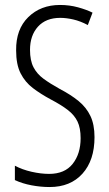

<svg xmlns="http://www.w3.org/2000/svg" viewBox="-20 -744 441 774"><path d="M361 -191Q361 -98 312.5 -44Q264 10 180 10Q144 10 107 3Q70 -4 40 -18V-76Q70 -60 107.5 -51.5Q145 -43 178 -43Q241 -43 273 -83.5Q305 -124 305 -187Q305 -228 292.5 -254Q280 -280 253.5 -300.5Q227 -321 185 -343Q144 -365 112.5 -389Q81 -413 63 -448.5Q45 -484 45 -541Q44 -626 94 -675Q144 -724 222 -724Q260 -724 294.5 -714.5Q329 -705 353 -693L334 -643Q304 -659 275.5 -665.5Q247 -672 223 -672Q165 -672 133 -636.5Q101 -601 101 -543Q101 -500 115 -473Q129 -446 155.5 -426.5Q182 -407 220 -386Q266 -362 297 -336.5Q328 -311 344.5 -276.5Q361 -242 361 -191Z"/></svg>

Font: Noto Sans Lao UI ExtCond Light
Style: Regular
Weight: 300
Width: 2
Designer: Monotype Design Team
Foundry: Monotype Imaging Inc.
Version: Version 2.000; ttfautohint (v1.8.4.7-5d5b)